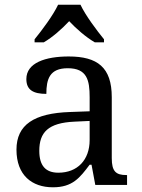

<svg xmlns="http://www.w3.org/2000/svg" viewBox="-20 -786 603 816"><path d="M127 -619V-606H166C204 -628 244 -664 274 -696C304 -664 345 -628 383 -606H422V-619C391 -657 343 -721 322 -766H227C206 -721 158 -657 127 -619ZM205 10C288 10 319 -30 361 -86H369L385 0H520V-42H517C472 -42 455 -58 455 -114V-373C455 -500 394 -546 272 -546C173 -546 92 -519 92 -450C92 -404 121 -387 177 -387C177 -450 191 -496 268 -496C350 -496 361 -445 361 -373V-313L278 -310C125 -305 50 -256 50 -150C50 -41 116 10 205 10ZM228 -52C173 -52 147 -83 147 -145C147 -223 184 -264 297 -269L361 -272V-191C361 -106 309 -52 228 -52Z"/></svg>

Font: Noto Serif
Style: Regular
Weight: 400
Designer: Monotype Design Team
Foundry: Monotype Imaging Inc.
Version: Version 2.015